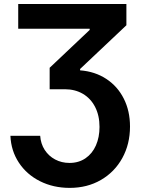

<svg xmlns="http://www.w3.org/2000/svg" viewBox="-20 -727 701 957"><path d="M326.4 85.1Q372.3 85.1 406.3 61.8Q440.3 38.4 458.1 -2.1Q476 -42.7 476 -94.4Q476 -151.2 454.1 -193.8Q432.3 -236.3 393.2 -259.3Q354 -282.2 303.4 -282.2H227.5V-389.2L427 -577.8V-583.7H70.8V-707H610V-601.1L379.2 -383.2V-376.4Q453.4 -370.7 509.8 -333.7Q566.1 -296.7 597 -235.4Q628 -174 628 -96.4Q628 -8.7 589.6 60.9Q551.1 130.6 482.8 170.1Q414.5 209.5 327.6 209.5Q245.8 209.5 179.4 176.2Q113.1 142.9 74.1 83.8Q35.1 24.7 31.9 -50H180.3Q183.1 -10.4 202.8 20.2Q222.6 50.7 254.8 67.9Q287.1 85.1 326.4 85.1Z"/></svg>

Font: Pretendard JP Variable
Style: Regular
Weight: 400
Designer: Base glyphs from Inter by Rasmus Andersson; Hangul glyphs from Noto Sans CJK(Source Han Sans) by Jang Soo-young and Kang
Foundry: Kil Hyung-jin
Version: Version 1.307;Glyphs 3.2 (3192)